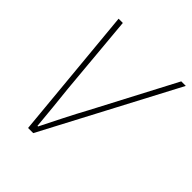

<svg xmlns="http://www.w3.org/2000/svg" viewBox="-184 -778 897 897"><g transform="rotate(45 264.0 -330.0)"><path d="M146 0 84 -660H112L148 -260Q154 -206 159.5 -150Q165 -94 170 -38H174Q201 -92 230 -149.5Q259 -207 288 -260L498 -660H528L180 0Z"/></g></svg>

Font: TypoPRO Source Sans Pro
Style: Italic
Weight: 200
Italic angle: -11°
Designer: Paul D. Hunt
Foundry: Adobe Systems Incorporated
Version: Version 1.075;PS 2.000;hotconv 1.0.86;makeotf.lib2.5.63406